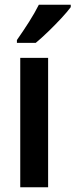

<svg xmlns="http://www.w3.org/2000/svg" viewBox="-20 -786 317 806"><path d="M182 0H65V-543H182ZM277 -756Q263 -737 237 -709Q211 -681 182 -653Q153 -625 130 -606H51V-618Q77 -655 101.5 -693.5Q126 -732 143 -766H277Z"/></svg>

Font: Noto Sans Khmer UI Condensed SemiBold
Style: Regular
Weight: 600
Width: 3
Designer: Danh Hong and the Monotype Design Team
Foundry: Monotype Imaging Inc.
Version: Version 2.002; ttfautohint (v1.8.4.7-5d5b)